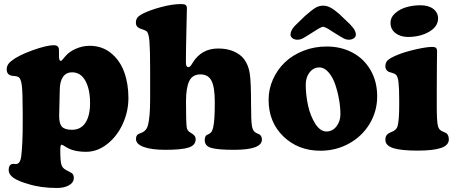

<svg xmlns="http://www.w3.org/2000/svg" viewBox="-20 -725 2233 941"><path d="M91.3 -119.1V-170.4Q91.3 -273.4 86.7 -308.3Q82 -343.3 67.9 -348.6Q59.6 -352.1 48.8 -352.5Q38.1 -353 31.7 -355.5Q12.7 -362.3 12.7 -385.7Q12.7 -408.7 35.2 -425.8Q68.8 -453.1 138.7 -478.3Q208.5 -503.4 243.7 -503.4Q269 -503.4 269 -480V-451.2Q269 -440.4 271 -433.3Q272.9 -426.3 277.8 -426.8Q280.3 -426.8 282.7 -429Q285.2 -431.2 290.3 -437.5Q295.4 -443.8 299.3 -448.2Q318.8 -471.7 351.8 -486.1Q384.8 -500.5 419.4 -500.5Q480 -500.5 523.7 -465.1Q567.4 -429.7 588.4 -372.6Q609.4 -315.4 609.4 -244.6Q609.4 -179.2 582 -118.7Q554.7 -58.1 506.1 -19.5Q457.5 19 401.9 19Q338.9 19 301.8 -5.4Q286.6 -15.6 281.7 -15.6Q275.4 -15.6 275.4 11.2Q275.4 66.9 281.7 84.5Q287.1 99.1 303.2 107.9Q307.1 110.4 326.7 120.6Q341.8 127 341.8 146.5Q341.8 169.4 318.4 182.9Q294.9 196.3 259.8 196.3Q179.2 196.3 118.2 176.8Q68.4 162.6 45.4 146.2Q22.5 129.9 22.5 108.4Q22.5 84.5 38.1 79.1Q43.5 77.6 52 78.6Q60.5 79.6 64.9 77.6Q79.6 72.8 84 42Q91.3 -19.5 91.3 -119.1ZM332.5 -88.9Q376 -88.9 398.7 -123.3Q421.4 -157.7 421.4 -219.7Q421.4 -287.6 398.4 -329.1Q375.5 -370.6 333 -370.6Q304.7 -370.6 289.1 -348.6Q273.4 -326.7 272.9 -285.6L270 -158.2Q269.5 -119.6 283.4 -104.2Q297.4 -88.9 332.5 -88.9Z M715.8 -238.8V-387.7Q715.8 -481.9 712.4 -522.7Q709 -563.5 698.2 -571.8Q690.9 -577.1 678.2 -581.1Q665.5 -585 661.1 -587.9Q646 -595.7 646 -613.3Q646 -627.9 652.8 -637.7Q659.7 -647.5 680.2 -658.2Q713.9 -675.3 769 -690.2Q824.2 -705.1 868.2 -705.1Q882.8 -705.1 889.4 -700.9Q896 -696.8 896 -684.6Q896 -681.2 893.6 -577.9Q891.1 -474.6 891.1 -418.9Q891.1 -396 903.8 -396Q908.7 -396 912.8 -400.4Q917 -404.8 923.8 -416.5Q966.8 -487.3 1049.3 -487.3Q1093.3 -487.3 1126 -472.9Q1158.7 -458.5 1176.3 -435.1Q1197.8 -405.8 1204.1 -365Q1210.4 -324.2 1210.4 -215.8Q1210.4 -131.8 1214.8 -106.9Q1218.3 -87.9 1228 -78.6Q1231.4 -75.7 1235.6 -73.5Q1239.7 -71.3 1244.6 -69.3Q1249.5 -67.4 1252 -65.9Q1263.7 -57.6 1263.7 -41Q1263.7 9.3 1127 9.3Q1048.3 9.3 1015.9 0Q983.4 -9.3 983.4 -37.6Q983.4 -56.2 992.7 -63Q994.1 -64 998.5 -65.7Q1002.9 -67.4 1006.3 -69.6Q1009.8 -71.8 1012.7 -74.7Q1021 -82 1025.4 -103.5Q1032.7 -135.3 1032.7 -224.6Q1032.7 -297.9 1016.6 -329.1Q1000.5 -360.4 962.4 -360.4Q923.3 -360.4 907.5 -327.6Q891.6 -294.9 891.6 -227.1Q891.6 -128.9 895 -101.6Q897.5 -85.9 908.2 -78.6Q924.3 -68.4 929.2 -64Q939 -55.2 939 -43Q939 -12.7 904.1 -1.7Q869.1 9.3 790.5 9.3Q723.1 9.3 684.8 -4.6Q646.5 -18.6 646.5 -43.5Q646.5 -59.6 655.8 -66.4Q659.2 -68.8 668.9 -72.5Q678.7 -76.2 683.6 -79.6Q699.7 -89.4 705.6 -112.8Q715.8 -153.3 715.8 -238.8Z M1506.8 -563Q1474.1 -542 1462.4 -536.1Q1450.7 -530.3 1439 -530.3Q1423.3 -530.3 1413.6 -537.4Q1403.8 -544.4 1403.8 -555.7Q1403.8 -574.7 1424.3 -597.7L1475.6 -647.5Q1507.8 -675.8 1525.6 -686.5Q1543.5 -697.3 1564 -697.3Q1582.5 -697.3 1600.3 -687.5Q1618.2 -677.7 1642.6 -656.7L1695.3 -606Q1705.6 -594.7 1710.2 -589.1Q1714.8 -583.5 1719.5 -574Q1724.1 -564.5 1724.1 -555.7Q1724.1 -544.4 1714.1 -537.4Q1704.1 -530.3 1688.5 -530.3Q1677.2 -530.3 1665.8 -536.1Q1654.3 -542 1620.6 -563Q1615.2 -566.4 1604.5 -573.2Q1593.8 -580.1 1589.1 -583Q1584.5 -585.9 1577.1 -589.4Q1569.8 -592.8 1564 -594.2Q1557.6 -592.8 1550.3 -589.4Q1543 -585.9 1538.3 -583Q1533.7 -580.1 1522.9 -573.2Q1512.2 -566.4 1506.8 -563ZM1296.4 -235.8Q1296.4 -288.6 1317.9 -336.4Q1339.4 -384.3 1376.5 -419.7Q1413.6 -455.1 1466.8 -476.1Q1520 -497.1 1581.1 -497.1Q1650.9 -497.1 1707 -467.5Q1763.2 -438 1795.9 -381.8Q1828.6 -325.7 1828.6 -252.9Q1828.6 -179.7 1791.7 -118.4Q1754.9 -57.1 1690.9 -21.7Q1627 13.7 1550.3 13.7Q1441.4 13.7 1368.9 -56.4Q1296.4 -126.5 1296.4 -235.8ZM1580.1 -80.6Q1609.4 -80.6 1628.9 -105.5Q1648.4 -130.4 1648.4 -165.5Q1648.4 -199.2 1641.6 -237.8Q1634.8 -276.4 1622.6 -312Q1610.4 -347.7 1589.8 -371.1Q1569.3 -394.5 1544.9 -394.5Q1516.6 -394.5 1497.6 -370.6Q1478.5 -346.7 1478.5 -309.6Q1478.5 -259.8 1489.7 -208.3Q1501 -156.7 1525.1 -118.7Q1549.3 -80.6 1580.1 -80.6Z M1894 -612.8Q1894 -640.6 1917.7 -661.1Q1941.4 -681.6 1973.6 -690.4Q2005.9 -699.2 2040.5 -699.2Q2080.6 -699.2 2103.8 -681.2Q2127 -663.1 2127 -634.8Q2127 -594.7 2083 -569.3Q2039.1 -543.9 1979.5 -543.9Q1942.9 -543.9 1918.5 -562.5Q1894 -581.1 1894 -612.8ZM1936.5 -208V-237.8Q1936.5 -293 1933.1 -322.3Q1929.7 -351.6 1919.4 -359.9Q1912.1 -365.2 1899.2 -368.7Q1886.2 -372.1 1883.3 -374Q1868.7 -383.3 1868.7 -399.4Q1868.7 -418.9 1880.4 -429.9Q1892.1 -440.9 1927.2 -455.6Q1961.9 -470.2 2016.1 -482.7Q2070.3 -495.1 2098.6 -495.1Q2111.8 -495.1 2116.9 -490.2Q2122.1 -485.4 2122.1 -472.2Q2122.1 -464.8 2121.3 -411.9Q2120.6 -358.9 2120.6 -282.2V-210.4Q2120.6 -131.8 2125.5 -111.3Q2128.9 -92.3 2142.1 -84.5Q2146.5 -81.5 2154.8 -78.4Q2163.1 -75.2 2167.5 -72.3Q2179.7 -62.5 2179.7 -42Q2179.7 -12.7 2141.4 0.2Q2103 13.2 2025.9 13.2Q1946.8 13.2 1907.7 1Q1868.7 -11.2 1868.7 -40Q1868.7 -59.6 1880.4 -68.4Q1884.8 -72.3 1895.3 -76.7Q1905.8 -81.1 1908.2 -82.5Q1923.8 -91.3 1928.2 -105.5Q1936.5 -133.8 1936.5 -208Z"/></svg>

Font: Cooper* ExtraBold
Style: Regular
Weight: 800
Designer: Owen Earl
Foundry: indestructible type*
Version: Version 0.001